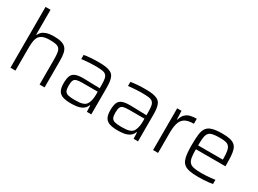

<svg xmlns="http://www.w3.org/2000/svg" viewBox="-37 -1383 2728 2032"><g transform="rotate(30 1326.5 -367.5)"><path d="M92 0V-743H153V-439H158Q167 -460 185 -477.5Q203 -495 237.5 -506.5Q272 -518 329 -518Q387 -518 422.5 -506.5Q458 -495 477 -471.5Q496 -448 502.5 -410Q509 -372 509 -320V0H448V-301Q448 -355 443 -387Q438 -419 423 -435.5Q408 -452 380 -457.5Q352 -463 307 -463Q251 -463 219.5 -448.5Q188 -434 174 -407.5Q160 -381 156.5 -344.5Q153 -308 153 -264V0Z M835 8Q776 8 737 -4Q698 -16 679.5 -48Q661 -80 661 -139Q661 -196 674 -228.5Q687 -261 720.5 -275Q754 -289 814 -289Q825 -289 848 -288.5Q871 -288 901 -287Q931 -286 961.5 -285.5Q992 -285 1019 -284V-322Q1019 -372 1013 -400.5Q1007 -429 989.5 -443.5Q972 -458 939 -461.5Q906 -465 854 -465Q831 -465 801 -463.5Q771 -462 742.5 -459.5Q714 -457 695 -454V-505Q730 -511 777 -514.5Q824 -518 876 -518Q928 -518 964 -512Q1000 -506 1023 -493Q1046 -480 1058 -458Q1070 -436 1075 -403Q1080 -370 1080 -325V0H1026L1023 -77H1018Q1003 -39 972.5 -20.5Q942 -2 905.5 3Q869 8 835 8ZM852 -44Q883 -44 912 -47Q941 -50 963 -61.5Q985 -73 997 -96Q1009 -121 1014 -148Q1019 -175 1019 -209V-242H830Q786 -242 762 -235Q738 -228 729 -207Q720 -186 720 -143Q720 -102 730.5 -80.5Q741 -59 769.5 -51.5Q798 -44 852 -44Z M1406 8Q1347 8 1308 -4Q1269 -16 1250.5 -48Q1232 -80 1232 -139Q1232 -196 1245 -228.5Q1258 -261 1291.5 -275Q1325 -289 1385 -289Q1396 -289 1419 -288.5Q1442 -288 1472 -287Q1502 -286 1532.5 -285.5Q1563 -285 1590 -284V-322Q1590 -372 1584 -400.5Q1578 -429 1560.5 -443.5Q1543 -458 1510 -461.5Q1477 -465 1425 -465Q1402 -465 1372 -463.5Q1342 -462 1313.5 -459.5Q1285 -457 1266 -454V-505Q1301 -511 1348 -514.5Q1395 -518 1447 -518Q1499 -518 1535 -512Q1571 -506 1594 -493Q1617 -480 1629 -458Q1641 -436 1646 -403Q1651 -370 1651 -325V0H1597L1594 -77H1589Q1574 -39 1543.5 -20.5Q1513 -2 1476.5 3Q1440 8 1406 8ZM1423 -44Q1454 -44 1483 -47Q1512 -50 1534 -61.5Q1556 -73 1568 -96Q1580 -121 1585 -148Q1590 -175 1590 -209V-242H1401Q1357 -242 1333 -235Q1309 -228 1300 -207Q1291 -186 1291 -143Q1291 -102 1301.5 -80.5Q1312 -59 1340.5 -51.5Q1369 -44 1423 -44Z M1835 0V-510H1888L1892 -407H1897Q1909 -452 1934 -476.5Q1959 -501 1993.5 -509.5Q2028 -518 2070 -518V-457Q1999 -457 1961.5 -433.5Q1924 -410 1910 -362Q1896 -314 1896 -244V0Z M2386 8Q2326 8 2286 0.5Q2246 -7 2221 -25Q2196 -43 2183.5 -73.5Q2171 -104 2166.5 -148.5Q2162 -193 2162 -254Q2162 -327 2168 -377.5Q2174 -428 2194.5 -459Q2215 -490 2260.5 -504Q2306 -518 2385 -518Q2442 -518 2478.5 -509.5Q2515 -501 2536.5 -482.5Q2558 -464 2568 -433Q2578 -402 2581 -358Q2584 -314 2584 -255V-234H2223Q2223 -176 2228.5 -139Q2234 -102 2250.5 -81Q2267 -60 2302.5 -52Q2338 -44 2398 -44Q2423 -44 2453 -46Q2483 -48 2512 -50.5Q2541 -53 2564 -57V-6Q2544 -2 2514 1.5Q2484 5 2451 6.5Q2418 8 2386 8ZM2525 -263V-296Q2525 -353 2518 -387Q2511 -421 2495 -438Q2479 -455 2451.5 -460.5Q2424 -466 2382 -466Q2329 -466 2297 -459Q2265 -452 2249 -432.5Q2233 -413 2228 -377Q2223 -341 2223 -281H2544Z"/></g></svg>

Font: Saira Thin Light
Style: Regular
Weight: 300
Version: Version 1.101